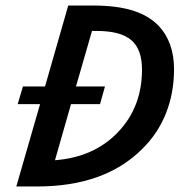

<svg xmlns="http://www.w3.org/2000/svg" viewBox="-20 -675 654 695"><path d="M125 -298H44L63 -362H143L227 -655H316Q401 -655 458.5 -637.5Q516 -620 553 -583Q581 -554 595.5 -514Q610 -474 610 -425Q610 -339 581 -265.5Q552 -192 495 -136Q427 -68 332 -34Q237 0 114 0H39ZM360 -362 342 -298H237L179 -95Q321 -106 407.5 -197Q494 -288 494 -423Q494 -497 455 -530Q416 -563 330 -563H313L255 -362Z"/></svg>

Font: Intel One Mono Medium
Style: Italic
Weight: 500
Italic angle: -16°
Monospace: yes
Designer: Fred Shallcrass
Foundry: Frere-Jones Type LLC
Version: Version 1.400;hotconv 1.1.0;makeotfexe 2.6.0;FJTRelease1.4